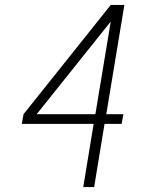

<svg xmlns="http://www.w3.org/2000/svg" viewBox="-20 -755 616 775"><path d="M316 0H360L402 -255H471L478 -294H409L482 -735H427L75 -294L68 -255H358ZM128 -294 427 -668 365 -294Z"/></svg>

Font: Iosevka Sparkle XLtObl
Style: Regular
Weight: 200
Italic angle: -9°
Designer: Belleve Invis
Foundry: Belleve Invis
Version: Version 4.5.0; ttfautohint (v1.8.3)